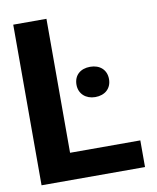

<svg xmlns="http://www.w3.org/2000/svg" viewBox="-81 -774 683 837"><g transform="rotate(-10 260.5 -355.5)"><path d="M35 0H493V-118H182V-711H35ZM261 -405C261 -365 291 -338 333 -338C376 -338 405 -364 405 -405C405 -446 376 -472 333 -472C290 -472 261 -447 261 -405Z"/></g></svg>

Font: Asimov Pro
Style: Bd
Weight: 700
Designer: Google
Version: Version 2.000980; 2014